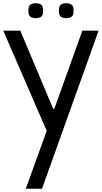

<svg xmlns="http://www.w3.org/2000/svg" viewBox="-25 -823 628 1184"><path d="M134 341 263 -16 -5 -634H100L303 -152H310L483 -634H583L234 341ZM383 -711Q364 -711 351 -719Q338 -727 338 -757Q338 -787 351 -795Q364 -803 383 -803Q402 -803 415.5 -795Q429 -787 429 -757Q429 -727 415.5 -719Q402 -711 383 -711ZM195 -711Q176 -711 163 -719Q150 -727 150 -757Q150 -787 163 -795Q176 -803 195 -803Q215 -803 228 -795Q241 -787 241 -757Q241 -727 228 -719Q215 -711 195 -711Z"/></svg>

Font: Matangi SemiBold
Style: Regular
Weight: 600
Designer: Prashant Pant
Foundry: The Graphic Ant
Version: Version 3.002